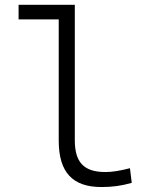

<svg xmlns="http://www.w3.org/2000/svg" viewBox="-20 -752 626 782"><path d="M393.1 9.8C437.5 9.8 474.1 4.9 516.6 -7.3L509.3 -66.9C467.8 -56.2 437.5 -51.3 409.2 -51.3C319.8 -51.3 284.7 -92.8 284.7 -180.7V-732.4H55.7V-672.9H219.2V-179.2C219.2 -50.8 274.9 9.8 393.1 9.8Z"/></svg>

Font: Cascadia Mono NF Light
Style: Regular
Weight: 300
Monospace: yes
Designer: Aaron Bell
Foundry: Saja Typeworks
Version: Version 2404.023